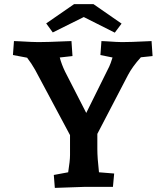

<svg xmlns="http://www.w3.org/2000/svg" viewBox="-20 -910 806 935"><path d="M112 -629 43 -642 48 -710 73 -709Q141 -705 167 -705Q210 -705 300 -709L328 -710L333 -637L271 -630Q280 -596 297 -561L400 -360L512 -586Q518 -598 528 -630L469 -642L474 -710L496 -709Q554 -705 574 -705Q616 -705 696 -709L718 -710L723 -637L666 -631Q625 -586 603 -544L454 -258V-185Q454 -141 462 -71L536 -65L530 0H392L247 5L242 -58L312 -71Q321 -127 321 -155V-252L151 -570Q133 -602 112 -629ZM388 -827 237 -752 205 -796 341 -890H435L572 -795L539 -751Z"/></svg>

Font: Andada Pro ExtraBold
Style: Regular
Weight: 800
Designer: Carolina Giovagnoli
Foundry: Huerta Tipografica
Version: Version 3.005; ttfautohint (v1.8.4)